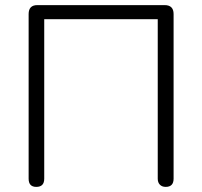

<svg xmlns="http://www.w3.org/2000/svg" viewBox="-20 -725 791 751"><path d="M92 -26V-670Q92 -705 126 -705H624Q659 -705 659 -670V-26Q659 6 628 6Q614 6 605.5 -2.5Q597 -11 597 -26V-650H153V-26Q153 6 122 6Q92 6 92 -26Z"/></svg>

Font: SN Pro Light
Style: Regular
Weight: 300
Designer: Tobias Whetton
Foundry: Supernotes
Version: Version 1.002